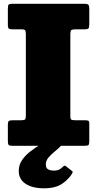

<svg xmlns="http://www.w3.org/2000/svg" viewBox="-20 -770 512 1014"><path d="M351.5 -589V-157Q351.5 -141 356.8 -138Q362 -135 378.5 -135H427.5Q439.5 -135 445.5 -132.8Q451.5 -130.5 451.5 -118V-25Q451.5 -8 447.2 -4Q443 0 426.5 0H46.5Q29 0 25.2 -5.2Q21.5 -10.5 21.5 -28V-110.5Q21.5 -127.5 27.2 -131.2Q33 -135 49 -135H93Q107 -135 111.8 -139Q116.5 -143 116.5 -158.5V-588Q116.5 -604 113.2 -609.5Q110 -615 94 -615H48Q32.5 -615 27 -618.8Q21.5 -622.5 21.5 -639V-721.5Q21.5 -739.5 25 -744.8Q28.5 -750 46.5 -750H424.5Q442.5 -750 447 -744.5Q451.5 -739 451.5 -722V-642Q451.5 -624 446.8 -619.5Q442 -615 425 -615H376.5Q360 -615 355.8 -610Q351.5 -605 351.5 -589ZM212 224.5Q151 224.5 115 200.5Q79 176.5 79 133.5Q79 101 96.5 75.5Q114 50 140.2 29.8Q166.5 9.5 194 -6.8Q221.5 -23 241.5 -36.5Q250 -42 263.5 -35.8Q277 -29.5 280.5 -26.5Q295 -15 301.2 -10.8Q307.5 -6.5 301.5 0.5Q290 13.5 271 28.5Q252 43.5 237 60.8Q222 78 222 98.5Q222 117.5 234 124.2Q246 131 264.5 131Q283 131 294 124.8Q305 118.5 312.5 110.5Q320.5 102 327 107L359 132Q364 135.5 364 138Q364 140.5 361 146Q346 173.5 310.2 199Q274.5 224.5 212 224.5Z"/></svg>

Font: Besley* Narrow Fatface
Style: Regular
Weight: 900
Width: 4
Designer: Owen Earl
Foundry: indestructible type*
Version: Version 3.000; ttfautohint (v1.8.3)